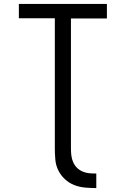

<svg xmlns="http://www.w3.org/2000/svg" viewBox="-20 -755 640 977"><path d="M470 202Q442 202 413 199.5Q384 197 357.5 186.5Q331 176 310 156.5Q289 137 276.5 111.5Q264 86 261.5 57Q259 28 259 0V-662H76V-735H524V-661H341V0Q341 18 343 35.5Q345 53 352 69.5Q359 86 371.5 98.5Q384 111 400.5 118Q417 125 434.5 126.5Q452 128 470 128Z"/></svg>

Font: Bmono
Style: Regular
Weight: 400
Monospace: yes
Designer: Belleve Invis
Foundry: Belleve Invis
Version: Version 11.2.2; ttfautohint (v1.8.2)